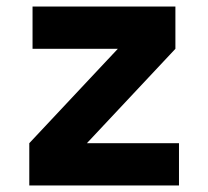

<svg xmlns="http://www.w3.org/2000/svg" viewBox="-20 -570 640 590"><path d="M530 0H70V-130L342 -420H80V-550H519V-420L247 -130H530Z"/></svg>

Font: JetBrains Mono Extra Bold
Style: Regular
Weight: 800
Monospace: yes
Designer: Philipp Nurullin, Konstantin Bulenkov
Foundry: JetBrains
Version: 2.002